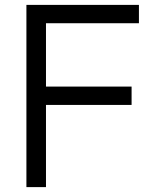

<svg xmlns="http://www.w3.org/2000/svg" viewBox="-20 -765 621 785"><path d="M88 0V-745H548V-670H168V-411H518V-336H168V0Z"/></svg>

Font: Kosmopol Plus Jakarta Sans
Style: Regular
Weight: 400
Designer: Gumpita Rahayu
Foundry: Tokotype
Version: Version 2.006